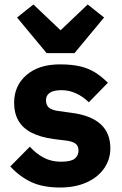

<svg xmlns="http://www.w3.org/2000/svg" viewBox="-20 -824 544 856"><path d="M247 12Q171 12 119 -12.5Q67 -37 26 -82L113 -170Q141 -139 175 -121Q209 -103 252 -103Q296 -103 313 -116.5Q330 -130 330 -153Q330 -173 317.5 -183Q305 -193 277 -197L220 -204Q161 -212 121.5 -232Q82 -252 62.5 -285.5Q43 -319 43 -366Q43 -442 98 -489.5Q153 -537 247 -537Q302 -537 340 -527.5Q378 -518 406.5 -499.5Q435 -481 461 -455L376 -368Q351 -393 319.5 -407.5Q288 -422 255 -422Q218 -422 201.5 -410Q185 -398 185 -378Q185 -357 196.5 -345.5Q208 -334 240 -329L299 -321Q385 -310 428.5 -270.5Q472 -231 472 -163Q472 -113 444 -73Q416 -33 365.5 -10.5Q315 12 247 12ZM312 -587H188L56 -746L129 -804L250 -689L371 -804L444 -746Z"/></svg>

Font: IBM Plex Sans
Style: Regular
Weight: 400
Designer: Mike Abbink, Paul van der Laan, Pieter van Rosmalen
Foundry: Bold Monday
Version: Version 3.201